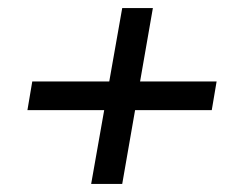

<svg xmlns="http://www.w3.org/2000/svg" viewBox="-20 -528 590 476"><path d="M206 -72 283 -508H359L283 -72ZM48 -255 60 -326H517L505 -255Z"/></svg>

Font: DM Sans 24pt
Style: Italic
Weight: 400
Italic angle: -10°
Designer: Colophon Foundry, Jonny Pinhorn
Foundry: Colophon Foundry
Version: Version 4.004;gftools[0.9.30]